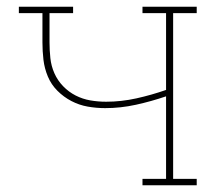

<svg xmlns="http://www.w3.org/2000/svg" viewBox="-20 -550 640 570"><path d="M403 0V-19H473V-264Q429 -249 383.5 -239Q338 -229 292 -229Q266 -229 240.5 -233.5Q215 -238 192 -250Q169 -262 150.5 -280.5Q132 -299 122 -323Q112 -347 109 -372.5Q106 -398 106 -424V-511H36V-530H197V-511H127V-424Q127 -401 129.5 -377.5Q132 -354 141.5 -332.5Q151 -311 167.5 -294Q184 -277 204.5 -266.5Q225 -256 248 -252Q271 -248 295 -248Q340 -248 385 -258Q430 -268 473 -283V-511H403V-530H564V-511H494V-19H564V0Z"/></svg>

Font: Iosevka Curly Slab ThEx
Style: Regular
Weight: 100
Width: 7
Monospace: yes
Designer: Belleve Invis
Foundry: Belleve Invis
Version: Version 11.1.0; ttfautohint (v1.8.3)